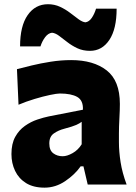

<svg xmlns="http://www.w3.org/2000/svg" viewBox="-20 -866 639 901"><path d="M189 14.6Q136.7 14.6 102.3 -6.8Q67.9 -28.3 50.8 -64.2Q33.7 -100.1 33.7 -143.1Q33.7 -191.9 51.5 -223.9Q69.3 -255.9 97.2 -275.4Q125 -294.9 155 -304.9Q185.1 -314.9 209 -319.8L369.1 -351.1Q371.1 -394.5 342.8 -410.9Q314.5 -427.2 260.7 -427.2Q247.1 -427.2 214.6 -420.4Q182.1 -413.6 142.3 -401.6Q102.5 -389.6 66.9 -374.5L59.6 -541.5Q87.4 -548.8 128.7 -558.8Q169.9 -568.8 218 -576.4Q266.1 -584 314 -584Q418.9 -584 480.7 -535.6Q542.5 -487.3 542.5 -378.4Q542.5 -350.6 540.3 -310.8Q538.1 -271 538.1 -240.2V-198.7Q538.1 -154.8 545.9 -105Q553.7 -55.2 574.2 0H391.6L371.6 -85.4H358.4Q331.5 -46.9 286.1 -16.1Q240.7 14.6 189 14.6ZM273.9 -132.8Q294.9 -132.8 320.8 -147.5Q346.7 -162.1 363.3 -189V-294.4Q354 -287.1 337.9 -279.8Q321.8 -272.5 281.2 -261.7Q254.4 -254.9 232.9 -240Q211.4 -225.1 211.4 -192.9Q211.4 -160.6 230 -146.7Q248.5 -132.8 273.9 -132.8ZM402.3 -627.4Q369.1 -627.4 343 -639.6Q316.9 -651.9 295.7 -668.5Q274.4 -685.1 257.1 -698Q239.7 -710.9 224.1 -712.4Q206.1 -710.4 191.9 -691.7Q177.7 -672.9 169.9 -648.4H74.2Q74.2 -744.1 109.9 -795.2Q145.5 -846.2 205.1 -846.2Q235.8 -846.2 262 -834Q288.1 -821.8 309.6 -805.2Q331.1 -788.6 348.9 -775.6Q366.7 -762.7 380.9 -761.2Q397.9 -763.7 410.4 -781.7Q422.9 -799.8 430.7 -825.2H527.3Q527.3 -730 493.2 -678.7Q459 -627.4 402.3 -627.4Z"/></svg>

Font: Pinar-DS3-FD ExtraBold
Style: Regular
Weight: 800
Designer: Amin Abedi
Version: Version 3.000